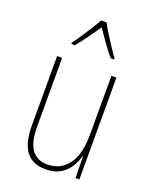

<svg xmlns="http://www.w3.org/2000/svg" viewBox="-144 -844 746 934"><g transform="rotate(20 229.0 -376.5)"><path d="M380 -527V0H360L358 -112H356Q348 -82 330.5 -54Q313 -26 283 -8Q253 10 207 10Q73 10 73 -166V-527H99V-173Q99 -90 127 -52.5Q155 -15 208 -15Q274 -15 314 -66.5Q354 -118 354 -227V-527ZM243 -763Q255 -740 274 -710Q293 -680 311 -652.5Q329 -625 339 -613V-606H322Q299 -632 274 -667.5Q249 -703 229 -732Q209 -704 183.5 -668Q158 -632 136 -606H118V-613Q131 -630 149 -657Q167 -684 185 -712.5Q203 -741 215 -763Z"/></g></svg>

Font: Noto Sans Telugu Condensed Thin
Style: Regular
Weight: 100
Width: 3
Designer: Jelle Bosma - Monotype Design Team
Foundry: Monotype Imaging Inc.
Version: Version 2.005; ttfautohint (v1.8.4.7-5d5b)